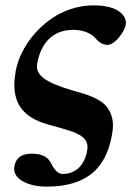

<svg xmlns="http://www.w3.org/2000/svg" viewBox="-20 -462 488 714"><path d="M304.2 98C305 93.5 305.4 89.2 305.4 85.3C305.4 36.4 246.5 26.2 155.5 0C65.3 -25.9 33.4 -77.4 33.4 -146.4C33.4 -162.7 35.2 -179.9 38.4 -198C57.1 -304 169.4 -442 328.4 -442C420.7 -442 448.3 -403.7 448.3 -376.6C448.3 -374.3 448.1 -372.1 447.7 -370C443.1 -344 407.5 -295 379.5 -295C362.5 -295 347.3 -305 334.9 -320C322.6 -335 293.4 -351 252.4 -351C176.4 -351 131.7 -302 118.2 -225C117.6 -221.6 117.3 -218.3 117.3 -215.1C117.3 -172.2 171.1 -146.7 282.9 -116C317.1 -106.6 358 -88 373.7 -69C390.6 -48.5 400 -25.8 400 4.4C400 14.1 399.1 24.5 397.1 35.9C380.1 132 332.8 232 152.6 232C91.1 232 32.6 208.3 32.6 165.5C32.6 162.7 32.8 159.8 33.3 156.8C38 130.3 54.5 109.5 98.2 109.5C139.6 109.5 158.9 124.7 167.3 140.8C178 161.6 191.9 185 212.9 185C258.9 185 294.2 155 304.2 98Z"/></svg>

Font: Linux Biolinum O 
Style: Bold Italic
Weight: 700
Designer: Philipp H. Poll
Foundry: Philipp H. Poll
Version: Version 1.3.2